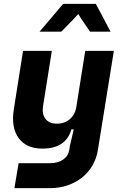

<svg xmlns="http://www.w3.org/2000/svg" viewBox="-20 -815 640 1000"><path d="M52 -246 100 -550H250L204 -261Q198 -219 217.5 -195Q237 -171 277 -171Q317 -171 344.5 -195Q372 -219 378 -261L424 -550H573L490 -35Q483 10 461.5 47Q440 84 407 110Q374 136 331.5 150.5Q289 165 239 165H55L77 35H240Q282 35 309 16Q336 -3 341 -35L344 -55L364 -141H352Q323 -41 201 -41Q117 -41 77 -96Q37 -151 52 -246ZM309 -795H479L556 -650H449L410 -707Q403 -717 399 -723.5Q395 -730 393 -734Q390 -738 389 -741H387Q385 -739 381 -735Q378 -731 372 -725Q366 -719 356 -708L299 -650H186Z"/></svg>

Font: JetBrains Mono ExtraBold
Style: Italic
Weight: 800
Designer: Philipp Nurullin, Konstantin Bulenkov
Foundry: JetBrains
Version: Version 1.000; ttfautohint (v1.8.3)